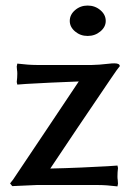

<svg xmlns="http://www.w3.org/2000/svg" viewBox="-20 -663 456 688"><path d="M310.1 -430.2Q331.1 -430.2 374 -435.1Q379.9 -436 390.1 -436Q409.2 -436 409.2 -425.8Q403.3 -419.9 377 -380.9Q245.6 -187.5 160.2 -59.1Q210.9 -60.1 271 -62.7Q331.1 -65.4 366.2 -67.4L400.9 -69.8L402.8 -61Q400.9 -45.4 400.9 -30.8Q400.9 -22.9 401.9 -18.1Q401.9 -16.6 402.3 -12Q402.8 -7.3 402.8 -4.9L400.9 4.9Q360.8 0 332 0H110.8L23.9 3.9L16.1 -5.9Q25.9 -16.6 40 -39.1Q76.2 -93.8 151.4 -205.3Q226.6 -316.9 262.2 -371.1Q216.8 -369.6 161.9 -366.9Q106.9 -364.3 74.2 -362.3L42 -359.9L40 -369.1Q42 -384.8 42 -398.9Q42 -407.2 41 -412.1Q41 -413.6 40.5 -418Q40 -422.4 40 -424.8L42 -435.1Q82 -430.2 110.8 -430.2ZM230 -587.9Q230 -610.4 249 -626.7Q268.1 -643.1 293.9 -643.1Q320.3 -643.1 339.6 -626.7Q358.9 -610.4 358.9 -587.9Q358.9 -566.4 339.6 -550.3Q320.3 -534.2 293.9 -534.2Q268.1 -534.2 249 -550.3Q230 -566.4 230 -587.9Z"/></svg>

Font: Linear Smooth
Style: Bold
Weight: 700
Designer: Philipp H. Poll, Flanker
Foundry: Philipp H. Poll, reworked by Flanker
Version: Version 1.061 | FøM Fix